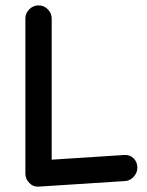

<svg xmlns="http://www.w3.org/2000/svg" viewBox="-20 -695 553 720"><path d="M124 4.9Q105 6.3 90.1 -8.8Q75.2 -23.9 75.2 -43V-626Q75.2 -645.5 89.8 -660.2Q104.5 -674.8 125 -674.8Q144.5 -674.8 159.2 -660.2Q173.8 -645.5 173.8 -626V-96.2L445.8 -113.8Q466.8 -115.2 481 -101.3Q495.1 -87.4 495.1 -65.9Q495.1 -47.9 481.9 -32.7Q468.8 -17.6 450.2 -16.1Z"/></svg>

Font: Comic Neue
Style: Bold
Weight: 700
Designer: Craig Rozynski
Foundry: Craig Rozynski
Version: Version 2.003;hotconv 1.0.109;makeotfexe 2.5.65596